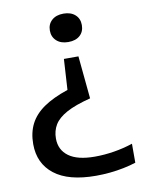

<svg xmlns="http://www.w3.org/2000/svg" viewBox="-85 -611 662 872"><g transform="rotate(-10 246.5 -175.5)"><path d="M302 -348 321 -151Q250.5 -133 210.2 -111Q170 -89 153.2 -61.2Q136.5 -33.5 136.5 2Q136.5 54.5 176.8 84Q217 113.5 297 113.5Q340.5 113.5 385.5 106.2Q430.5 99 472.5 85V172.5Q446.5 181 415.8 187.2Q385 193.5 352 196.8Q319 200 287 200Q160.5 200 95.5 149.2Q30.5 98.5 30.5 9Q30.5 -44 51 -84Q71.5 -124 114.8 -153.8Q158 -183.5 226.5 -206.5L235 -348ZM268.5 -551Q302 -551 322 -533.2Q342 -515.5 342 -485.5Q342 -455.5 322.5 -437.8Q303 -420 268.5 -420Q234.5 -420 214.5 -438.2Q194.5 -456.5 194.5 -485.5Q194.5 -515 214.5 -533Q234.5 -551 268.5 -551Z"/></g></svg>

Font: Encode Sans SC SemiExpanded Medium
Style: Regular
Weight: 500
Width: 6
Designer: Multiple Designers
Foundry: Impallari Type
Version: Version 3.002